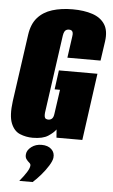

<svg xmlns="http://www.w3.org/2000/svg" viewBox="-56 -636 522 888"><g transform="rotate(5 204.5 -192.0)"><path d="M112 10Q81 10 53 -1.5Q25 -13 11 -48Q-3 -83 6 -151L50 -463Q57 -513 83 -542.5Q109 -572 150.5 -585Q192 -598 245 -598Q298 -598 337 -585Q376 -572 395 -542.5Q414 -513 407 -463L394 -373H240L254 -473Q256 -485 254 -491.5Q252 -498 247.5 -500.5Q243 -503 236 -503Q230 -503 224.5 -500.5Q219 -498 215.5 -491.5Q212 -485 210 -473L159 -110Q158 -99 159.5 -92Q161 -85 166 -82.5Q171 -80 177 -80Q187 -80 194 -86.5Q201 -93 203 -110L219 -222H194L206 -311H385L342 0H222L219 -38Q219 -38 219 -38Q219 -38 219 -38Q209 -23 184 -6.5Q159 10 112 10ZM68 214Q88 190 100 171Q112 152 113 140Q114 132 106.5 126Q99 120 92.5 111Q86 102 88 87Q90 69 109.5 54Q129 39 157 39Q186 39 202.5 54.5Q219 70 216 94Q214 109 200 131.5Q186 154 167 176Q148 198 130 214Z"/></g></svg>

Font: Alumni Sans Thin Black
Style: Italic
Weight: 900
Italic angle: -8°
Version: Version 1.016